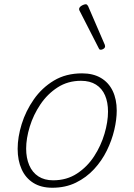

<svg xmlns="http://www.w3.org/2000/svg" viewBox="-20 -864 629 903"><path d="M226 19Q173 19 136.5 -4Q100 -27 81.5 -68.5Q63 -110 63 -164Q63 -219 82 -280.5Q101 -342 139 -396.5Q177 -451 233.5 -485Q290 -519 366 -519Q418 -519 454.5 -497.5Q491 -476 510 -436.5Q529 -397 529 -344Q529 -302 517.5 -253Q506 -204 482.5 -156Q459 -108 422.5 -68.5Q386 -29 337 -5Q288 19 226 19ZM230 -16Q294 -16 342.5 -48Q391 -80 423 -129.5Q455 -179 471.5 -235Q488 -291 488 -339Q488 -383 474 -415.5Q460 -448 431.5 -466Q403 -484 361 -484Q299 -484 251 -453Q203 -422 170 -373Q137 -324 120 -268.5Q103 -213 103 -165Q103 -121 117.5 -87Q132 -53 160.5 -34.5Q189 -16 230 -16ZM454 -630Q451 -630 449 -631Q447 -632 445 -636L353 -816Q352 -819 352 -821.5Q352 -824 353 -826Q355 -831 360.5 -835Q366 -839 372.5 -841.5Q379 -844 384 -844Q389 -844 394 -836L473 -653Q474 -650 474 -647.5Q474 -645 474 -643Q472 -637 465.5 -633.5Q459 -630 454 -630Z"/></svg>

Font: Playwrite US Trad Thin
Style: Regular
Weight: 250
Designer: Veronika Burian, José Scaglione
Foundry: TypeTogether
Version: Version 1.003